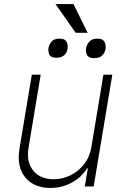

<svg xmlns="http://www.w3.org/2000/svg" viewBox="-20 -910 612 937"><path d="M426.1 -193.5 484.7 -545.5H528.1L437.1 0H393.8L408.7 -88.4H404.8Q379.3 -46.5 331.7 -19.7Q284.1 7.1 225.9 7.1Q145.6 7.1 103 -44.6Q60.4 -96.2 75.3 -185.7L135.3 -545.5H178.6L119 -187.5Q108 -119.3 142.4 -77.2Q176.8 -35.2 242.5 -35.2Q285.2 -35.2 324.2 -54.5Q363.3 -73.9 390.8 -109.4Q418.3 -144.9 426.1 -193.5ZM338.4 -890.3 407.7 -750H349.4L250.7 -890.3ZM399.5 -671.9Q402.7 -691.4 415.7 -706.5Q428.6 -721.6 454.5 -721.6Q480.8 -721.6 489.3 -706.7Q497.9 -691.8 495 -671.9Q492.5 -653.4 479 -639.7Q465.6 -626.1 439.3 -626.1Q414.1 -626.1 405.9 -639.7Q397.7 -653.4 399.5 -671.9ZM216.3 -674.4Q219.5 -692.5 231.7 -707Q244 -721.6 269.9 -721.6Q295.5 -721.6 304 -707.7Q312.5 -693.9 309.7 -674.4Q307.5 -654.1 294 -641.2Q280.5 -628.2 254.6 -628.2Q230.5 -628.2 222.5 -641.2Q214.5 -654.1 216.3 -674.4Z"/></svg>

Font: Inter UI Extra Light
Style: Italic
Weight: 200
Italic angle: -9.39999°
Designer: Rasmus Andersson
Foundry: rsms
Version: 3.2;8d6f07862